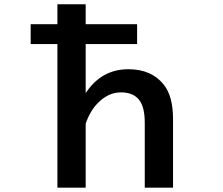

<svg xmlns="http://www.w3.org/2000/svg" viewBox="-20 -850 1040 895"><path d="M247.6 24.9V-644.5H123V-737.3H247.6V-830.1H379.4V-737.3H619.1V-644.5H379.4V-416Q452.6 -527.3 578.6 -527.3Q686.5 -527.3 743.7 -455.1Q786.6 -401.4 786.6 -294.4V24.9H654.8V-277.3Q654.8 -348.6 630.4 -381.8Q603 -419.4 543.5 -419.4Q484.4 -419.4 435.1 -368.7Q399.4 -332 379.4 -273.4V24.9Z"/></svg>

Font: FORM UDPGothic
Style: Bold
Weight: 700
Foundry: Pronama LLC
Version: Version 1.051